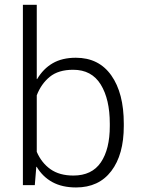

<svg xmlns="http://www.w3.org/2000/svg" viewBox="-20 -782 597 811"><path d="M502.9 -249.5Q502.9 -128.9 450.2 -59.6Q397.5 9.8 301.3 9.8Q242.7 9.8 201.4 -12.7Q160.2 -35.2 134.8 -77.6L133.3 -77.1L127 0H76.7V-761.7H135.3V-448.2L136.7 -447.8Q162.6 -491.7 202.6 -514.9Q242.7 -538.1 300.3 -538.1Q397.5 -538.1 450.2 -463.4Q502.9 -388.7 502.9 -259.8ZM443.8 -259.8Q443.8 -362.8 405.5 -425Q367.2 -487.3 289.1 -487.3Q226.6 -487.3 190.2 -457.5Q153.8 -427.7 135.3 -379.4V-140.6Q155.3 -94.2 193.1 -67.4Q231 -40.5 290 -40.5Q368.2 -40.5 406 -96.2Q443.8 -151.9 443.8 -249.5Z"/></svg>

Font: Roboto Web
Style: Light
Weight: 300
Designer: Google
Version: Version 1.200310; 2013